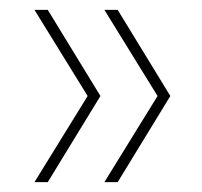

<svg xmlns="http://www.w3.org/2000/svg" viewBox="-20 -490 411 390"><path d="M77 -120H50L158 -295L50 -470H77L184 -295ZM219 -120H192L300 -295L192 -470H219L326 -295Z"/></svg>

Font: DM Sans 24pt Thin
Style: Regular
Weight: 250
Designer: Colophon Foundry, Jonny Pinhorn
Foundry: Colophon Foundry
Version: Version 4.004;gftools[0.9.30]